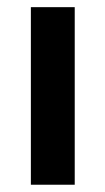

<svg xmlns="http://www.w3.org/2000/svg" viewBox="-20 -508 290 528"><path d="M185.5 0H64.9V-488.3H185.5Z"/></svg>

Font: Kumbh Sans SemiBold
Style: Regular
Weight: 600
Version: Version 1.005